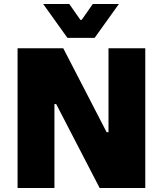

<svg xmlns="http://www.w3.org/2000/svg" viewBox="-20 -946 819 966"><path d="M481.4 0H710.9V-703.1H525.9V-280.8H516.6L298.3 -703.1H68.4V0H253.9V-422.4H262.7ZM197.3 -925.8 319.3 -755.4H456.1L578.1 -925.8H446.8L391.1 -846.2H384.3L328.6 -925.8Z"/></svg>

Font: Wand UI Pro Black
Style: Regular
Weight: 900
Designer: Andreas Faust
Version: Version 1.003;FEAKit 1.0